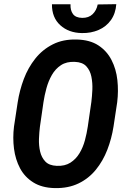

<svg xmlns="http://www.w3.org/2000/svg" viewBox="-20 -915 625 944"><path d="M556.2 -412.1 538.1 -292.5Q528.8 -233.4 507.6 -178.5Q486.3 -123.5 451.4 -80.6Q416.5 -37.6 366.2 -13.2Q315.9 11.2 249 9.8Q186 8.3 143.8 -18.1Q101.6 -44.4 78.6 -87.6Q55.7 -130.9 48.8 -184.1Q42 -237.3 48.8 -292.5L66.9 -411.6Q76.2 -471.2 97.2 -526.9Q118.2 -582.5 153.6 -627Q189 -671.4 239.7 -697Q290.5 -722.7 357.4 -720.7Q421.9 -719.2 463.6 -691.9Q505.4 -664.6 528.3 -619.9Q551.3 -575.2 557.1 -521.2Q563 -467.3 556.2 -412.1ZM411.6 -292.5 429.2 -414.1Q432.6 -440.9 434.1 -473.9Q435.5 -506.8 429.4 -537.6Q423.3 -568.4 404.5 -588.9Q385.7 -609.4 348.1 -610.8Q307.6 -612.8 280 -594.7Q252.4 -576.7 235.1 -546.4Q217.8 -516.1 208.3 -481Q198.7 -445.8 193.8 -413.1L176.3 -292Q172.9 -265.1 171.6 -232.4Q170.4 -199.7 177.2 -170.2Q184.1 -140.6 202.9 -120.8Q221.7 -101.1 258.8 -99.6Q298.8 -97.7 326.2 -115.2Q353.5 -132.8 370.8 -161.6Q388.2 -190.4 397.5 -225.1Q406.7 -259.8 411.6 -292.5ZM460.4 -893.1 551.8 -894.5Q548.3 -848.1 525.1 -815.9Q502 -783.7 464.6 -767.6Q427.2 -751.5 382.8 -752.4Q317.9 -753.4 276.4 -791Q234.9 -828.6 235.4 -894H326.7Q325.2 -864.7 338.6 -846.2Q352.1 -827.6 384.3 -827.1Q416 -826.7 435.3 -845.2Q454.6 -863.8 460.4 -893.1Z"/></svg>

Font: Roboto Condensed SemiBold
Style: Italic
Weight: 600
Italic angle: -12°
Designer: Christian Robertson
Foundry: Google
Version: Version 3.008; 2023